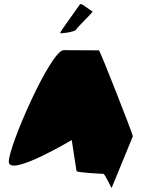

<svg xmlns="http://www.w3.org/2000/svg" viewBox="-20 -954 712 961"><path d="M24 -145C24 -65 339 -253 339 -253L363 -98C364 -90 488 -84 497 -84C506 -84 539 -6 539 -14L645 -272C645 -282 481 -702 475 -702C475 -702 364 -703 299 -703C234 -703 24 -225 24 -145ZM281 -789C280 -784 356 -794 361 -806C366 -818 453 -898 443 -898C433 -898 385 -944 380 -932C374 -922 282 -797 281 -789Z"/></svg>

Font: Ampere
Style: Cnd
Weight: 400
Version: Version 1